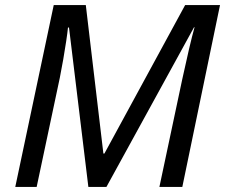

<svg xmlns="http://www.w3.org/2000/svg" viewBox="-20 -734 884 754"><path d="M40 0 191 -714H317L386 -131H390L707 -714H844L696 0H606L696 -424Q710 -489 722.5 -542Q735 -595 744 -627H742L398 0H327L251 -626H247Q245 -606 240 -572.5Q235 -539 228.5 -501.5Q222 -464 215 -429L124 0Z"/></svg>

Font: Noto Sans IKEA
Style: Italic
Weight: 400
Italic angle: -12°
Designer: Monotype Design Team
Foundry: Monotype Imaging Inc.
Version: Version 2.001